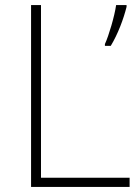

<svg xmlns="http://www.w3.org/2000/svg" viewBox="-20 -734 550 754"><path d="M102 0H489V-36H141V-714H102ZM477 -707V-714H436C430 -671 407 -593 392 -561V-554H415C443 -600 465 -659 477 -707Z"/></svg>

Font: Noto Sans Lao ExtraLight
Style: Regular
Weight: 200
Designer: Monotype Design Team
Foundry: Monotype Imaging Inc.
Version: Version 2.003